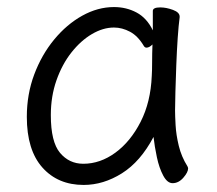

<svg xmlns="http://www.w3.org/2000/svg" viewBox="-20 -506 615 544"><path d="M489 -457Q486 -435 483.5 -398.5Q481 -362 479.5 -321.5Q478 -281 477 -246Q476 -211 476 -193Q476 -179 477.5 -151.5Q479 -124 486.5 -93Q494 -62 511 -35Q513 -31 513 -29Q513 -18 499.5 -2.5Q486 13 469 13Q454 13 442.5 -8.5Q431 -30 424.5 -60.5Q418 -91 415 -118Q378 -48 325.5 -15Q273 18 217 18Q144 18 100 -31.5Q56 -81 56 -175Q56 -239 77 -295Q98 -351 133.5 -394Q169 -437 213 -461.5Q257 -486 303 -486Q338 -486 367 -470.5Q396 -455 413 -420V-475Q413 -485 434 -485Q451 -485 470 -478Q489 -471 489 -459ZM412 -380Q403 -371 395 -371Q391 -371 388 -375Q371 -404 348.5 -416Q326 -428 303 -428Q272 -428 240.5 -409.5Q209 -391 182.5 -357.5Q156 -324 140 -278.5Q124 -233 124 -180Q124 -104 150 -73Q176 -42 216 -42Q264 -42 307 -73.5Q350 -105 378.5 -161Q407 -217 410 -291Q411 -305 411 -330Q411 -355 412 -380Z"/></svg>

Font: Klee One SemiBold
Style: Regular
Weight: 600
Designer: Fontworks Inc.
Foundry: Fontworks Inc.
Version: Version 1.00;January 12, 2022;FontCreator 13.0.0.2683 64-bit